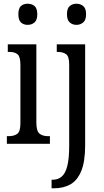

<svg xmlns="http://www.w3.org/2000/svg" viewBox="-20 -775 558 1035"><path d="M129 -641Q107 -641 93 -654Q79 -667 79 -698Q79 -730 93 -742.5Q107 -755 129 -755Q151 -755 166 -742.5Q181 -730 181 -698Q181 -667 166 -654Q151 -641 129 -641ZM17 0V-41H27Q56 -41 73 -53.5Q90 -66 90 -110V-425Q90 -469 75 -482Q60 -495 32 -495H22V-536H176V-115Q176 -68 193 -54.5Q210 -41 239 -41H249V0ZM392 -641Q371 -641 356 -654Q341 -667 341 -698Q341 -730 356 -742.5Q371 -755 392 -755Q413 -755 428.5 -742.5Q444 -730 444 -698Q444 -667 428.5 -654Q413 -641 392 -641ZM258 240V194H263Q292 194 312 177.5Q332 161 342.5 121Q353 81 353 10V-427Q353 -471 336 -483Q319 -495 293 -495H286V-536H439V8Q439 97 417.5 148Q396 199 358.5 219.5Q321 240 271 240Z"/></svg>

Font: Noto Serif ExtraCondensed
Style: Regular
Weight: 400
Width: 2
Designer: Monotype Design Team
Foundry: Monotype Imaging Inc.
Version: Version 2.015